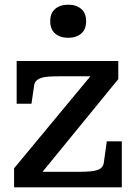

<svg xmlns="http://www.w3.org/2000/svg" viewBox="-20 -798 570 818"><path d="M149 -51 138 -66H312Q341 -66 361 -67.5Q381 -69 394.5 -73.5Q408 -78 415 -87Q422 -96 423 -110L435 -196H499V0H40V-81L375 -485L402 -473H236Q206 -473 186 -471.5Q166 -470 153 -465Q140 -460 133 -452Q126 -444 125 -430L114 -356H51V-538H484V-461ZM271 -637Q236 -637 215 -655Q194 -673 194 -708Q194 -742 215 -760Q236 -778 271 -778Q305 -778 326 -760Q347 -742 347 -708Q347 -673 326 -655Q305 -637 271 -637Z"/></svg>

Font: Roboto Serif Medium
Style: Regular
Weight: 500
Designer: Greg Gazdowicz
Foundry: Commercial Type
Version: Version 1.008